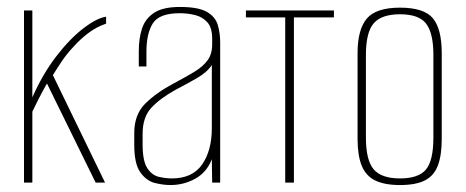

<svg xmlns="http://www.w3.org/2000/svg" viewBox="-20 -525 1339 552"><path d="M49 0V-495H73V-245Q102 -311 141 -362Q180 -413 219 -443Q258 -473 285 -477V-457Q258 -448 234 -430Q210 -412 188 -387Q172 -370 158.5 -350Q145 -330 132 -309L282 0H255L115 -285Q103 -264 90.5 -239.5Q78 -215 73 -204V0Z M470 7Q449 7 425 1Q401 -5 383.5 -29.5Q366 -54 366 -108V-143Q366 -196 398 -227.5Q430 -259 479 -285Q515 -304 539.5 -319Q564 -334 577 -352Q590 -370 590 -397V-414Q590 -445 576.5 -460.5Q563 -476 541.5 -481.5Q520 -487 497 -487Q438 -487 419.5 -458Q401 -429 401 -376V-334H379V-378Q379 -415 388.5 -443.5Q398 -472 423.5 -488.5Q449 -505 497 -505Q550 -505 574.5 -491Q599 -477 606 -453.5Q613 -430 613 -403V0H590L589 -67Q574 -29 541 -11Q508 7 470 7ZM474 -12Q533 -12 561 -52Q589 -92 589 -157V-338Q575 -317 545.5 -300Q516 -283 485 -267Q440 -242 415 -215Q390 -188 390 -140V-110Q390 -62 403.5 -41.5Q417 -21 437 -16.5Q457 -12 474 -12Z M800 0V-475H687V-495H940V-475H825V0Z M1130 7Q1086 7 1059 -6Q1032 -19 1020 -48.5Q1008 -78 1008 -125V-372Q1008 -440 1034.5 -471.5Q1061 -503 1130 -503Q1199 -503 1224.5 -472.5Q1250 -442 1250 -372V-125Q1250 -79 1239 -49.5Q1228 -20 1202 -6.5Q1176 7 1130 7ZM1130 -12Q1183 -12 1204.5 -37.5Q1226 -63 1226 -130V-367Q1226 -429 1205.5 -456.5Q1185 -484 1130 -484Q1077 -484 1054.5 -458Q1032 -432 1032 -367V-130Q1032 -64 1054.5 -38Q1077 -12 1130 -12Z"/></svg>

Font: Alumni Sans SC Thin
Style: Regular
Weight: 100
Designer: Robert E. Leuschke
Foundry: Robert E. Leuschke
Version: Version 1.018